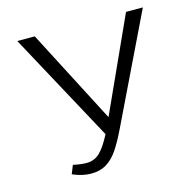

<svg xmlns="http://www.w3.org/2000/svg" viewBox="-99 -759 879 870"><g transform="rotate(-15 340.5 -324.5)"><path d="M138 -11 154 -51Q190 -43 217 -43Q253 -43 278.5 -67Q304 -91 333 -147L56 -658H138L366 -218L566 -658H645L401 -153Q373 -95 349.5 -61Q326 -27 296.5 -9Q267 9 225 9Q183 9 138 -11Z"/></g></svg>

Font: QiushuiShotai Bright
Style: Regular
Weight: 400
Designer: Christian Thalmann (Catharsis Fonts)
Version: Version 1.250;